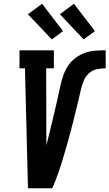

<svg xmlns="http://www.w3.org/2000/svg" viewBox="-20 -1003 583 1023"><path d="M129 0 113 -639H84V-735H267V-639H226L227 -245Q227 -241 227 -237Q227 -233 227 -229Q234 -256 240.5 -282.5Q247 -309 253.5 -336Q260 -363 266.5 -390Q273 -417 279 -443.5Q285 -470 291 -497Q297 -524 303 -551Q309 -578 318.5 -604.5Q328 -631 344 -654.5Q360 -678 384 -695.5Q408 -713 434.5 -722Q461 -731 488.5 -733Q516 -735 543 -735V-639Q520 -639 497 -634.5Q474 -630 455.5 -614Q437 -598 427.5 -576Q418 -554 412.5 -531.5Q407 -509 402 -487Q397 -465 391.5 -442.5Q386 -420 380.5 -398Q375 -376 369.5 -353.5Q364 -331 358 -309Q352 -287 346 -264.5Q340 -242 333.5 -220Q327 -198 320.5 -175.5Q314 -153 307 -131Q300 -109 292.5 -87Q285 -65 276.5 -43Q268 -21 258 0ZM426 -793 299 -927 374 -983 486 -837ZM256 -793 129 -927 204 -983 316 -837Z"/></svg>

Font: Iosevka Slab
Style: Bold Italic
Weight: 700
Italic angle: -9°
Monospace: yes
Designer: Belleve Invis
Foundry: Belleve Invis
Version: Version 11.1.0; ttfautohint (v1.8.3)